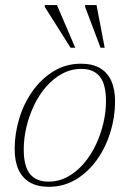

<svg xmlns="http://www.w3.org/2000/svg" viewBox="-20 -710 500 740"><path d="M292.5 -464.5Q335.5 -464.5 364.8 -447.8Q394 -431 408.8 -398.5Q423.5 -366 423.5 -319Q423.5 -259 405.5 -200.5Q387.5 -142 353.8 -94.5Q320 -47 272.8 -18.5Q225.5 10 168 10Q124.5 10 95.2 -7Q66 -24 51.2 -56.5Q36.5 -89 36.5 -135.5Q36.5 -195.5 54.5 -254.2Q72.5 -313 106.5 -360.2Q140.5 -407.5 187.5 -436Q234.5 -464.5 292.5 -464.5ZM166 -10Q206.5 -10 240.5 -28.5Q274.5 -47 302 -78.8Q329.5 -110.5 348.8 -150.8Q368 -191 378.2 -234.5Q388.5 -278 388.5 -320Q388.5 -385.5 364.5 -415Q340.5 -444.5 294 -444.5Q254 -444.5 219.8 -426Q185.5 -407.5 158 -376Q130.5 -344.5 111.2 -304Q92 -263.5 81.8 -220Q71.5 -176.5 71.5 -134.5Q71.5 -69 95.5 -39.5Q119.5 -10 166 -10ZM270 -526H252L152.5 -683.5V-690.5H199.5ZM383.5 -526H367.5L308 -683.5V-690.5H352Z"/></svg>

Font: Newsreader ExtraLight
Style: Italic
Weight: 250
Italic angle: -17°
Designer: Hugues Gentile
Foundry: Production Type
Version: Version 1.003